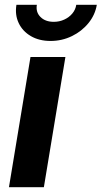

<svg xmlns="http://www.w3.org/2000/svg" viewBox="-20 -785 426 805"><path d="M17.5 0 107.8 -545.9H254.2L163.9 0ZM191.9 -613.3Q144.1 -613.3 109.4 -633.6Q74.7 -653.9 58.4 -688.3Q42 -722.7 48.9 -765H134.5Q129.3 -734.2 149.7 -713.8Q170 -693.5 205.5 -693.5Q229 -693.5 249.2 -702.8Q269.5 -712 283.1 -728.2Q296.7 -744.3 299.8 -765H385.9Q379 -722.7 350.9 -688.2Q322.8 -653.6 281.3 -633.5Q239.8 -613.3 191.9 -613.3Z"/></svg>

Font: Inter
Style: Italic
Weight: 400
Italic angle: -9.3988°
Designer: Rasmus Andersson
Foundry: rsms
Version: Version 4.001;git-66647c0bb